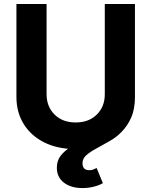

<svg xmlns="http://www.w3.org/2000/svg" viewBox="-20 -748 769 976"><path d="M512.7 -727.5H666V-255.9Q666 -176.3 628.4 -116.5Q590.8 -56.6 522.9 -23.4Q455.1 9.8 364.7 9.8Q273.9 9.8 206.3 -23.4Q138.7 -56.6 101.1 -116.5Q63.5 -176.3 63.5 -255.9V-727.5H216.8V-268.6Q216.8 -206.1 257.3 -165.8Q297.9 -125.5 364.7 -125.5Q431.6 -125.5 472.2 -165.8Q512.7 -206.1 512.7 -268.6ZM398.9 208Q341.3 208 305.2 180.7Q269 153.3 269 104.5Q269 68.8 288.3 43.7Q307.6 18.6 339.1 -0.2Q370.6 -19 408.4 -35.9Q446.3 -52.7 484.1 -71.3Q522 -89.8 553.5 -114.3Q585 -138.7 604.2 -172.9Q623.5 -207 623.5 -255.9H666Q666 -193.4 646.7 -149.9Q627.4 -106.4 597.2 -77.4Q566.9 -48.3 532.7 -28.3Q498.5 -8.3 468.3 7.8Q438 23.9 418.7 41Q399.4 58.1 399.4 81.5Q399.4 117.2 434.1 117.2Q445.3 117.2 454.3 113.8Q463.4 110.4 471.2 106L502.9 183.1Q484.9 193.8 457 200.9Q429.2 208 398.9 208Z"/></svg>

Font: Konkhmer Sleokchher
Style: Regular
Weight: 400
Designer: Suon May Sophanith
Version: Version 1.000; ttfautohint (v1.8.4.7-5d5b);gftools[0.9.23]